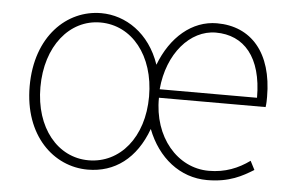

<svg xmlns="http://www.w3.org/2000/svg" viewBox="-44 -601 1025 676"><g transform="rotate(5 468.5 -263.5)"><path d="M288 13C383 13 458 -42 497 -149C535 -50 614 13 710 13C789 13 834 -13 873 -37L857 -68C817 -39 771 -20 713 -20C602 -20 514 -122 516 -261H893C895 -274 895 -286 895 -297C895 -453 818 -540 697 -540C609 -540 535 -476 497 -376C460 -485 374 -540 288 -540C167 -540 59 -439 59 -262C59 -88 167 13 288 13ZM288 -20C179 -20 97 -118 97 -262C97 -407 179 -507 288 -507C399 -507 481 -407 481 -262C481 -118 399 -20 288 -20ZM516 -291C527 -418 605 -507 696 -507C795 -507 860 -435 860 -291Z"/></g></svg>

Font: Genne Gothic ExtraLight
Style: Regular
Weight: 250
Designer: Ryoko NISHIZUKA (kana & ideographs); Paul D. Hunt (Latin, Greek & Cyrillic); Wenlong ZHANG (bopomofo); Sandoll Communica
Foundry: Adobe Systems Incorporated
Version: Version 1.004;PS 1.004;hotconv 16.6.51;makeotf.lib2.5.65220